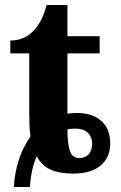

<svg xmlns="http://www.w3.org/2000/svg" viewBox="-20 -680 480 763"><path d="M248 -228Q265.6 -231 285.2 -231Q347.7 -231 382.8 -199.2Q418 -167.5 418 -109.9Q418 -54.2 379.9 -22.2Q341.8 9.8 270 9.8Q215.8 9.8 180.7 -6.1Q145.5 -22 126 -59.1Q113.8 -31.2 107.2 -0.2Q100.6 30.8 99.1 63H35.2Q37.6 10.3 54 -42.2Q70.3 -94.7 101.1 -137.2Q98.1 -157.7 97.2 -180.7Q96.2 -203.6 96.2 -231V-467.8H21V-519Q75.2 -519 111.8 -556.2Q148.4 -593.3 165 -660.2H248V-536.1H376V-467.8H248ZM248 -166Q248 -108.9 257.8 -80.3Q267.6 -51.8 294.9 -51.8Q318.8 -51.8 332.5 -67.4Q346.2 -83 346.2 -108.9Q346.2 -136.2 328.9 -152.6Q311.5 -168.9 280.8 -168.9Q262.7 -168.9 248 -166Z"/></svg>

Font: Droid Serif
Style: Bold
Weight: 700
Designer: Monotype Design team
Foundry: Monotype Imaging Inc.
Version: Version 1.03